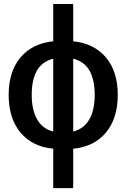

<svg xmlns="http://www.w3.org/2000/svg" viewBox="-20 -745 640 972"><path d="M140.6 -264.6Q140.6 -188.5 168 -140.6Q195.3 -92.8 249.5 -79.1V-447.8Q192.9 -433.1 166.7 -387.2Q140.6 -341.3 140.6 -264.6ZM249.5 207.5V7.8Q144 -2 84 -73.7Q23.9 -145.5 23.9 -264.6Q23.9 -382.8 83.5 -453.9Q143.1 -524.9 249.5 -536.1V-724.6H350.6V-536.1Q456.5 -524.9 516.4 -454.1Q576.2 -383.3 576.2 -264.6Q576.2 -145.5 516.1 -73.7Q456.1 -2 350.6 7.8V207.5ZM459.5 -264.6Q459.5 -341.3 433.1 -387.5Q406.7 -433.6 350.6 -447.8V-79.1Q404.8 -92.8 432.1 -140.4Q459.5 -188 459.5 -264.6Z"/></svg>

Font: Liberation Mono
Style: Bold
Weight: 700
Monospace: yes
Designer: Steve Matteson
Foundry: Ascender Corporation
Version: Version 2.1.5